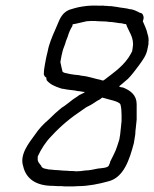

<svg xmlns="http://www.w3.org/2000/svg" viewBox="-20 -658 552 687"><path d="M63 -63C73 -19 108 7 169 7C179 8 190 8 200 8C208 9 214 9 222 9H228C238 9 250 9 260 8C296 8 335 0 367 -9C422 -22 443 -85 459 -146L464 -177C464 -185 465 -193 466 -201L469 -230V-285C469 -318 447 -334 420 -345C417 -345 414 -346 412 -346L406 -349C407 -350 409 -352 411 -353L438 -376C451 -389 465 -408 477 -424C489 -441 504 -459 508 -484L511 -499C511 -501 512 -503 511 -505C513 -515 511 -528 508 -536C505 -552 497 -568 491 -582C493 -586 493 -590 494 -594C494 -602 490 -612 481 -612C471 -617 457 -625 445 -625C433 -629 412 -630 399 -633L378 -636C372 -636 367 -636 361 -637C356 -637 352 -637 348 -638C340 -637 332 -638 324 -638H310C304 -638 298 -637 293 -637C282 -636 270 -634 260 -632L248 -629C241 -627 234 -625 228 -623C204 -613 195 -594 185 -569L176 -548C167 -528 155 -499 151 -476L146 -455C144 -447 143 -438 141 -429C139 -418 137 -406 137 -396C137 -394 136 -393 137 -392C137 -391 138 -388 139 -387C139 -385 144 -381 146 -380C145 -377 147 -374 147 -371C159 -356 176 -349 197 -342C200 -341 203 -340 207 -340C223 -336 243 -336 259 -332C267 -332 275 -329 284 -329C277 -323 273 -323 264 -318C257 -313 250 -308 242 -303C227 -292 215 -281 200 -272C185 -260 170 -246 155 -231C136 -215 119 -197 105 -176C84 -147 49 -105 63 -63ZM115 -98C127 -125 145 -152 164 -171C197 -207 233 -237 274 -264C282 -270 289 -275 298 -279C309 -284 319 -292 329 -298C336 -301 341 -305 346 -309C349 -308 351 -307 353 -307C366 -302 407 -296 411 -284C414 -274 415 -259 415 -246V-225C414 -209 411 -192 410 -177L407 -159C405 -152 402 -144 400 -137C393 -114 383 -98 374 -79C374 -77 374 -75 372 -72C371 -69 370 -67 369 -65C365 -57 340 -56 331 -55C316 -52 300 -48 285 -48C273 -46 262 -45 251 -45C247 -46 243 -46 240 -46C234 -46 227 -46 221 -47C210 -47 201 -48 190 -49C182 -49 173 -50 164 -51C157 -51 151 -52 144 -54C139 -54 131 -58 129 -61C128 -61 128 -62 128 -64C124 -70 113 -79 115 -91ZM196 -436 200 -458 203 -471C205 -483 213 -497 216 -511L222 -526C226 -540 231 -552 239 -565L240 -571C254 -573 275 -579 290 -582C295 -582 301 -583 307 -583C315 -583 324 -583 332 -582C342 -582 350 -581 360 -581C367 -580 374 -579 381 -579C391 -578 399 -576 409 -575H413C416 -574 419 -574 422 -573C423 -573 424 -573 425 -572H431C439 -547 461 -524 455 -489L453 -475C453 -474 451 -472 451 -471C451 -470 449 -469 449 -467C426 -424 389 -400 353 -372C352 -371 350 -370 348 -370C345 -370 343 -371 341 -372C319 -376 297 -385 272 -387L263 -389C252 -390 241 -391 231 -393L222 -395C214 -396 208 -398 204 -401C202 -410 198 -424 196 -436Z"/></svg>

Font: Scribbler
Style: Ita
Weight: 400
Designer: Mew Too
Foundry: Cannot Into Space Fonts
Version: Version 1.001